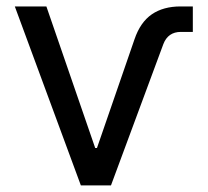

<svg xmlns="http://www.w3.org/2000/svg" viewBox="-20 -562 629 582"><path d="M225.1 0 24.9 -542.5H120.6L268.6 -113.3H273.9L387.7 -442.9Q405.3 -494.6 440.2 -518.6Q475.1 -542.5 527.3 -542.5H564.5V-465.3H528.3Q489.3 -465.3 475.1 -428.2L316.4 0Z"/></svg>

Font: Inter 16pt
Style: Regular
Weight: 400
Version: Version 4.001;git-66647c0bb